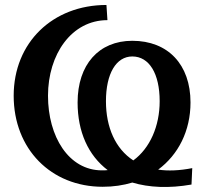

<svg xmlns="http://www.w3.org/2000/svg" viewBox="-20 -735 810 772"><path d="M512 -571C377 -571 292 -475 292 -323C292 -205 335 -110 413 -51C406 -50 398 -50 390 -50C256 -50 173 -186 173 -350C173 -517 268 -654 412 -654L408 -715C192 -715 35 -564 35 -350C35 -136 185 16 393 16C436 16 476 10 512 -1C579 19 659 23 750 7L753 -59C702 -49 656 -47 616 -53C697 -113 746 -209 746 -323C746 -475 656 -571 512 -571ZM406 -328C406 -439 447 -508 512 -508C580 -508 622 -439 622 -328C622 -228 583 -139 516 -90C444 -137 406 -223 406 -328Z"/></svg>

Font: LT Superior Serif Semibold
Style: Regular
Weight: 600
Designer: Daniel Lyons
Foundry: LyonsType
Version: Version 2.120;FEAKit 1.0